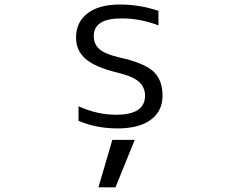

<svg xmlns="http://www.w3.org/2000/svg" viewBox="-20 -550 1040 837"><path d="M688.5 -132.8Q688.5 -65.4 637.2 -27.8Q585.9 9.8 492.2 9.8Q399.4 9.8 322.3 -23.4V-86.9Q402.3 -49.8 486.3 -49.8Q612.3 -49.8 612.3 -132.8Q612.3 -168.9 586.4 -192.9Q560.5 -216.8 492.2 -233.4Q395.5 -256.8 353.5 -293Q311.5 -329.1 311.5 -386.7Q311.5 -453.1 361.3 -491.7Q411.1 -530.3 502.9 -530.3Q586.9 -530.3 670.9 -502.9V-439.5Q587.9 -470.7 508.8 -469.7Q388.7 -469.7 388.7 -392.6Q388.7 -358.4 412.6 -336.4Q436.5 -314.5 500 -299.8Q608.4 -275.4 648.4 -238.8Q688.5 -202.1 688.5 -132.8ZM469.7 59.6H567.4L483.4 266.6H409.2Z"/></svg>

Font: GenEi Gothic M SemiLight
Style: Regular
Weight: 350
Designer: o_tamon (Modified); [Source Han Sans]
Ryoko NISHIZUKA  (kana & ideographs); Paul D. Hunt (Latin, Greek & Cyrillic); Wenl
Version: Version 1.1a;Original Version 1.004